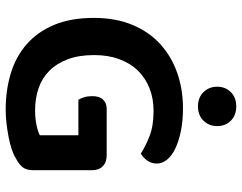

<svg xmlns="http://www.w3.org/2000/svg" viewBox="-110 -746 871 692"><g transform="rotate(90 326.0 -399.5)"><path d="M593 -84Q593 -59 582.5 -45.5Q572 -32 549 -20Q536 -12 516.5 -5.5Q497 1 473.5 5.5Q450 10 425 13Q400 16 375 16Q304 16 243.5 -2.5Q183 -21 138.5 -60Q94 -99 69 -159Q44 -219 44 -302Q44 -381 69.5 -441.5Q95 -502 139.5 -542Q184 -582 243 -602.5Q302 -623 370 -623Q415 -623 451.5 -615.5Q488 -608 514.5 -595.5Q541 -583 555 -565.5Q569 -548 569 -529Q569 -509 558 -494Q547 -479 533 -471Q507 -488 470 -502.5Q433 -517 379 -517Q335 -517 298 -502.5Q261 -488 234.5 -461Q208 -434 193 -394Q178 -354 178 -303Q178 -248 193 -208Q208 -168 234.5 -141.5Q261 -115 297.5 -102.5Q334 -90 377 -90Q406 -90 430 -95Q454 -100 467 -107V-246H339Q334 -254 330 -267Q326 -280 326 -296Q326 -322 338.5 -335Q351 -348 371 -348H539Q564 -348 578.5 -334Q593 -320 593 -295ZM434 -746Q434 -717 414.5 -697Q395 -677 363 -677Q331 -677 311.5 -697Q292 -717 292 -746Q292 -776 311.5 -795.5Q331 -815 363 -815Q395 -815 414.5 -795.5Q434 -776 434 -746Z"/></g></svg>

Font: Baloo Tammudu 2 SemiBold
Style: Regular
Weight: 600
Designer: Maithili Shingre, Omkar Shende and Ek Type
Foundry: Ek Type
Version: Version 1.640;hotconv 1.0.111;makeotfexe 2.5.65597; ttfautoh